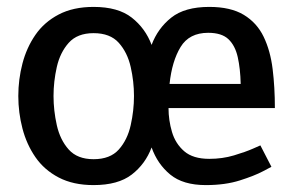

<svg xmlns="http://www.w3.org/2000/svg" viewBox="-20 -528 849 556"><path d="M251 -67Q299 -67 324 -95Q349 -123 358.5 -165.5Q368 -208 368 -250Q368 -292 358.5 -334Q349 -376 324 -404Q299 -432 251 -432Q204 -432 179 -404Q154 -376 144.5 -334Q135 -292 135 -250Q135 -208 144.5 -165.5Q154 -123 179 -95Q204 -67 251 -67ZM251 8Q192 8 150 -14Q108 -36 82.5 -73Q57 -110 45 -156Q33 -202 33 -250Q33 -298 45 -344Q57 -390 82.5 -427Q108 -464 150 -486Q192 -508 251 -508Q322 -508 361.5 -477Q401 -446 419 -398Q437 -446 476 -477Q515 -508 586 -508Q648 -508 686 -485Q724 -462 743.5 -421.5Q763 -381 769.5 -328Q776 -275 776 -215H468Q468 -180 478 -146Q488 -112 513.5 -90Q539 -68 586 -68Q624 -68 657.5 -78Q691 -88 712.5 -97.5Q734 -107 734 -107L766 -45Q766 -45 741.5 -32Q717 -19 674.5 -5.5Q632 8 576 8Q510 8 473 -22.5Q436 -53 419 -101Q401 -53 361.5 -22.5Q322 8 251 8ZM583 -433Q528 -433 503 -392Q478 -351 471 -285H677Q676 -329 668.5 -362.5Q661 -396 641.5 -414.5Q622 -433 583 -433Z"/></svg>

Font: Epunda Sans Medium
Style: Regular
Weight: 500
Designer: Simon Atzbach
Foundry: typofactur
Version: Version 2.204; ttfautohint (v1.8.4.7-5d5b)